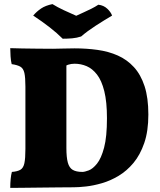

<svg xmlns="http://www.w3.org/2000/svg" viewBox="-20 -914 779 937"><path d="M30 3Q30 -19 32 -40Q34 -61 38 -75Q65 -77 79.5 -85.5Q94 -94 99 -117.5Q104 -141 104 -187V-491Q104 -536 99 -558Q94 -580 79.5 -588.5Q65 -597 37 -601Q33 -616 31.5 -639.5Q30 -663 30 -679Q54 -678 89 -677.5Q124 -677 163.5 -676.5Q203 -676 239 -676Q260 -676 286 -677Q312 -678 344 -678Q402 -678 456 -670.5Q510 -663 555 -643Q600 -623 633.5 -586.5Q667 -550 685.5 -493.5Q704 -437 704 -355Q704 -274 684 -216Q664 -158 631.5 -119Q599 -80 559 -56Q519 -32 477.5 -20Q436 -8 400 -4Q364 0 339 0Q313 0 268.5 0.5Q224 1 175.5 1.5Q127 2 87 2.5Q47 3 30 3ZM382 -75Q393 -75 413 -82.5Q433 -90 453.5 -115.5Q474 -141 488 -193.5Q502 -246 502 -337Q502 -417 489 -469Q476 -521 453.5 -550Q431 -579 403 -591Q375 -603 344 -603Q327 -603 312 -598Q297 -593 289 -585L304 -629V-192Q304 -146 311 -120.5Q318 -95 335 -85Q352 -75 382 -75ZM286 -725Q258 -753 222 -781Q186 -809 142 -838Q159 -858 180.5 -872.5Q202 -887 236 -894Q260 -879 291 -864.5Q322 -850 352 -837Q369 -845 388 -853.5Q407 -862 426 -871.5Q445 -881 460 -891Q486 -888 503.5 -871.5Q521 -855 527 -838Q488 -815 447 -788.5Q406 -762 376 -736Q355 -729 332.5 -727Q310 -725 286 -725Z"/></svg>

Font: Vollkorn Black
Style: Regular
Weight: 900
Designer: Friedrich Althausen
Foundry: Friedrich Althausen
Version: Version 5.000